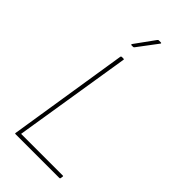

<svg xmlns="http://www.w3.org/2000/svg" viewBox="-262 -908 969 969"><g transform="rotate(45 222.5 -423.0)"><path d="M71 0Q66 0 67 -4L169 -651Q171 -655 175 -655H186Q192 -655 191 -651L90 -21H388Q392 -21 391 -16L389 -3Q388 0 383 0ZM167 -731Q165 -731 164.5 -733Q164 -735 165 -737L241 -842Q244 -846 247 -846H263Q265 -846 266 -844.5Q267 -843 265 -840L186 -735Q185 -733 183 -732Q181 -731 179 -731Z"/></g></svg>

Font: Sofia Sans Semi Condensed Thin
Style: Italic
Weight: 250
Italic angle: -9°
Version: Version 4.100